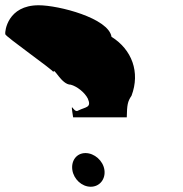

<svg xmlns="http://www.w3.org/2000/svg" viewBox="-75 -710 695 730"><path d="M-55 -580C-53 -570 127 -444 128 -436C130 -457 158 -388 194 -388C217 -382 247 -359 259 -335C274 -300 251 -304 223 -290C203 -276 191 -340 203 -264H407C408 -311 410 -324 425 -346C459 -436 426 -522 349 -570C338 -641 148 -690 72 -690C-46 -690 -57 -591 -55 -580ZM200 -64C205 -29 236 0 270 0C304 0 327 -29 322 -64C317 -99 284 -128 250 -128C216 -128 195 -99 200 -64Z"/></svg>

Font: Ampere
Style: SCRevIta
Weight: 400
Version: Version 1